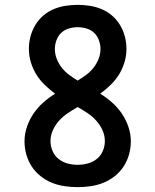

<svg xmlns="http://www.w3.org/2000/svg" viewBox="-20 -763 640 791"><path d="M300 8Q273 8 246 4Q219 0 194 -10Q169 -20 147 -37.5Q125 -55 110.5 -77.5Q96 -100 88.5 -126.5Q81 -153 81 -181Q81 -211 91 -240.5Q101 -270 118 -295Q135 -320 158 -340.5Q181 -361 207 -377Q184 -394 164 -413.5Q144 -433 129.5 -456.5Q115 -480 107 -507Q99 -534 99 -562Q99 -587 105.5 -612Q112 -637 125 -659Q138 -681 157.5 -698Q177 -715 200.5 -725Q224 -735 249.5 -739Q275 -743 300 -743Q325 -743 350.5 -739Q376 -735 399.5 -725Q423 -715 442.5 -698Q462 -681 475 -659Q488 -637 494.5 -612Q501 -587 501 -562Q501 -534 493 -507Q485 -480 470.5 -456.5Q456 -433 436 -413.5Q416 -394 393 -377Q419 -361 442 -340.5Q465 -320 482 -295Q499 -270 509 -240.5Q519 -211 519 -181Q519 -153 511.5 -126.5Q504 -100 489.5 -77.5Q475 -55 453 -37.5Q431 -20 406 -10Q381 0 354 4Q327 8 300 8ZM300 -431Q318 -442 335 -454.5Q352 -467 365 -483.5Q378 -500 386 -520Q394 -540 394 -561Q394 -579 387.5 -597Q381 -615 368 -627.5Q355 -640 336.5 -645.5Q318 -651 300 -651Q282 -651 263.5 -645.5Q245 -640 232 -627.5Q219 -615 212.5 -597Q206 -579 206 -561Q206 -540 214 -520Q222 -500 235 -483.5Q248 -467 265 -454.5Q282 -442 300 -431ZM300 -84Q321 -84 341.5 -89.5Q362 -95 378.5 -108Q395 -121 403.5 -141Q412 -161 412 -182Q412 -205 402 -227Q392 -249 376 -266.5Q360 -284 340.5 -297Q321 -310 300 -322Q279 -310 259.5 -297Q240 -284 224 -266.5Q208 -249 198 -227Q188 -205 188 -182Q188 -161 196.5 -141Q205 -121 221.5 -108Q238 -95 258.5 -89.5Q279 -84 300 -84Z"/></svg>

Font: Iosevka Etoile Semibold
Style: Regular
Weight: 600
Designer: Belleve Invis
Foundry: Belleve Invis
Version: Version 22.1.2; ttfautohint (v1.8.4)